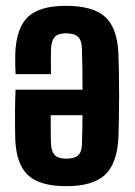

<svg xmlns="http://www.w3.org/2000/svg" viewBox="-20 -629 464 658"><path d="M205.4 -609Q298 -609 339.7 -571.7Q381.5 -534.3 385.7 -448Q386.7 -424 387.5 -385.2Q388.2 -346.4 388.2 -302.5Q388.2 -258.7 387.5 -219Q386.7 -179.4 385.7 -153.7Q380.4 -66.5 338.8 -28.8Q297.2 9 206.9 9Q117.5 9 77 -27.8Q36.5 -64.5 32.4 -148.8Q31.9 -161.2 31.6 -189.6Q31.2 -218.1 31.5 -253.3Q31.7 -288.5 33.4 -321.6H262.8Q262.8 -356.9 262.3 -391.5Q261.8 -426.2 260.8 -460.9Q260.3 -490.6 247.4 -502.7Q234.5 -514.8 205.7 -514.8Q179.4 -514.8 167.9 -502.7Q156.3 -490.6 154.8 -460.9Q154.3 -447 154.3 -424.8Q154.3 -402.7 154.8 -375H33.4Q32.6 -385.7 32.2 -408.1Q31.9 -430.6 32.4 -448Q36.5 -534.3 76.4 -571.7Q116.4 -609 205.4 -609ZM262.8 -234.1H153.8Q153.7 -212 153.9 -191.6Q154.1 -171.1 154.3 -156Q154.6 -141 154.8 -135.1Q156.3 -108.4 168.5 -96.8Q180.6 -85.2 206.9 -85.2Q235.5 -85.2 247.9 -96.8Q260.3 -108.4 260.8 -135.1Q261.8 -160.7 262.1 -185.2Q262.4 -209.6 262.8 -234.1Z"/></svg>

Font: Big Shoulders Display SC Thin
Style: Regular
Weight: 100
Designer: Patric King
Foundry: XO Type Co
Version: Version 2.002